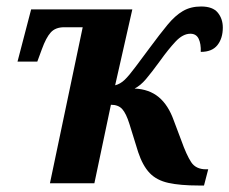

<svg xmlns="http://www.w3.org/2000/svg" viewBox="-20 -565 707 592"><path d="M593 7Q536 7 499.5 -1Q463 -9 441.5 -31.5Q420 -54 406 -96L379 -183Q369 -215 357 -228.5Q345 -242 322 -242L271 0H134L235 -481H178Q151 -481 136.5 -465Q122 -449 109 -413L95 -375H34L76 -536H388L335 -302Q351 -306 364.5 -319Q378 -332 398 -359L442 -418Q473 -460 496.5 -488.5Q520 -517 544 -531Q568 -545 600 -545Q636 -545 651.5 -526Q667 -507 667 -480Q667 -447 650.5 -426Q634 -405 599 -405Q600 -430 592.5 -445.5Q585 -461 567 -461Q544 -461 521.5 -437Q499 -413 474 -378Q447 -341 430 -321Q413 -301 395 -292Q440 -290 469.5 -265.5Q499 -241 516 -193L539 -132Q555 -87 569.5 -65Q584 -43 615 -43H622L609 7Z"/></svg>

Font: Noto Serif Condensed
Style: Bold Italic
Weight: 700
Width: 3
Italic angle: -12°
Designer: Monotype Design Team
Foundry: Monotype Imaging Inc.
Version: Version 2.014